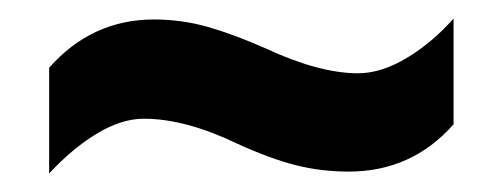

<svg xmlns="http://www.w3.org/2000/svg" viewBox="-20 -456 543 207"><path d="M236 -301Q180 -328 135 -328Q111 -328 84.5 -312Q58 -296 33 -269V-383Q79 -435 146 -435Q176 -435 204 -427Q232 -419 266 -404Q324 -377 366 -377Q391 -377 418.5 -393.5Q446 -410 469 -436V-322Q424 -271 356 -271Q326 -271 298.5 -278Q271 -285 236 -301Z"/></svg>

Font: Noto Sans Condensed
Style: Bold
Weight: 700
Width: 3
Designer: Monotype Design Team
Foundry: Monotype Imaging Inc.
Version: Version 2.013; ttfautohint (v1.8.4.7-5d5b)